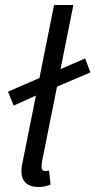

<svg xmlns="http://www.w3.org/2000/svg" viewBox="-20 -732 378 761"><path d="M34 -313.5 11.7 -368.6 145.1 -426.6 213.1 -455.2 317.4 -500.3 338.4 -445.1 199.7 -385.9 131.7 -357.4ZM133.4 9.2Q98.8 9.2 81.8 -7.4Q64.9 -24.1 64.9 -53.8Q64.9 -62.4 66.4 -72.5Q67.9 -82.6 70.7 -95.1L194.3 -712.2H270.8L146.6 -91.9Q145.6 -84.3 145.1 -79.3Q144.6 -74.3 144.6 -70Q144.6 -54.2 159.8 -54.2Q162.8 -54.2 165.6 -54.7Q168.4 -55.2 174.4 -56.2L180.4 -0.5Q169.7 3.8 158.5 6.5Q147.3 9.2 133.4 9.2Z"/></svg>

Font: Source Sans 3 VF
Style: Italic
Weight: 200
Italic angle: -11°
Designer: Paul D. Hunt
Foundry: Adobe Systems Incorporated
Version: Version 3.042;hotconv 1.0.118;makeotfexe 2.5.65603